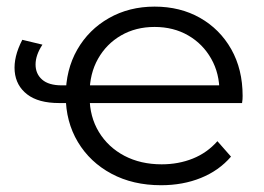

<svg xmlns="http://www.w3.org/2000/svg" viewBox="-20 -550 792 575"><path d="M462.4 4.7Q378.1 4.7 313.9 -29.7Q249.7 -64 213.3 -124.6Q176.9 -185.3 176.9 -263Q176.9 -341.1 211.3 -401.3Q245.8 -461.5 306.3 -495.8Q366.8 -530.2 442.9 -530.2Q519.5 -530.2 578.9 -496.6Q638.3 -462.9 672.5 -402.7Q706.6 -342.4 706.6 -262.9Q706.6 -258.5 706.3 -252.7Q706 -246.8 704.9 -241.4H233.1V-294.4H666.7L637.2 -273.2Q637.7 -329.9 612.5 -374.2Q587.4 -418.6 543.6 -443.9Q499.8 -469.3 442.9 -469.3Q386.5 -469.3 342.6 -443.9Q298.8 -418.6 273.6 -374Q248.4 -329.3 248.4 -271.5V-259.6Q248.4 -200.5 276.1 -154.8Q303.8 -109.2 352.4 -83.5Q401.1 -57.9 464.1 -57.9Q514.6 -57.9 557.4 -75.1Q600.3 -92.3 631.1 -127.2L671.8 -80.9Q635.6 -38.9 581.6 -17.1Q527.7 4.7 462.4 4.7ZM157 -241.4Q95.1 -241.4 61.5 -267.3Q27.9 -293.1 24 -336.4Q20.2 -379.6 46.8 -430.8L107.1 -416.3Q86.5 -384.9 86.5 -356.9Q86.5 -328.9 106.1 -311.7Q125.7 -294.4 164.9 -294.4H209.9V-241.4Z"/></svg>

Font: Montserrat Alternates Thin
Style: Regular
Weight: 100
Designer: Julieta Ulanovsky
Foundry: Julieta Ulanovsky
Version: Version 9.000